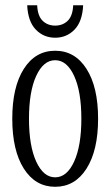

<svg xmlns="http://www.w3.org/2000/svg" viewBox="-20 -696 422 734"><path d="M84 -675.8H122.1Q124 -634.8 143.1 -616.5Q162.1 -598.1 190.9 -598.1Q219.7 -598.1 238.8 -616.5Q257.8 -634.8 259.8 -675.8H297.9Q294.9 -613.8 264.9 -582.8Q234.9 -551.8 190.9 -551.8Q147 -551.8 116.9 -582.8Q86.9 -613.8 84 -675.8ZM310.8 -51.5Q266.6 18.1 190.9 18.1Q115.2 18.1 71 -51.5Q26.9 -121.1 26.9 -242.2Q26.9 -363.3 71 -432.6Q115.2 -502 190.9 -502Q266.6 -502 310.8 -432.6Q355 -363.3 355 -242.2Q355 -121.1 310.8 -51.5ZM118.4 -78.4Q146 -18.1 190.9 -18.1Q235.8 -18.1 263.4 -78.4Q291 -138.7 291 -242.2Q291 -345.7 263.4 -405.8Q235.8 -465.8 190.9 -465.8Q146 -465.8 118.4 -405.8Q90.8 -345.7 90.8 -242.2Q90.8 -138.7 118.4 -78.4Z"/></svg>

Font: Margherita Light
Style: Regular
Weight: 300
Designer: James Puckett
Foundry: Dunwich Type Founders
Version: Version 1.008;hotconv 1.0.109;makeotfexe 2.5.65596